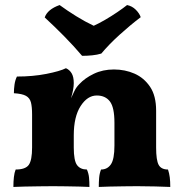

<svg xmlns="http://www.w3.org/2000/svg" viewBox="-20 -737 726 760"><path d="M598 -153Q598 -103 608 -84.5Q618 -66 645 -66Q650 -51 652 -35Q654 -19 654 3Q632 2 594.5 1Q557 0 523 0Q500 0 470.5 0.5Q441 1 413.5 1.5Q386 2 371 3Q371 -16 372.5 -33.5Q374 -51 380 -66Q405 -66 419 -86.5Q433 -107 433 -161V-251Q433 -312 415 -335.5Q397 -359 363 -359Q326 -359 299 -317Q272 -275 272 -201V-153Q272 -101 285 -83.5Q298 -66 324 -66Q331 -50 332.5 -33.5Q334 -17 334 3Q319 2 294 1.5Q269 1 241 0.5Q213 0 190 0Q166 0 135 0.5Q104 1 76 1.5Q48 2 33 3Q33 -18 35 -36Q37 -54 42 -66Q81 -66 94 -84.5Q107 -103 107 -153V-284Q107 -314 102.5 -331.5Q98 -349 83 -357.5Q68 -366 35 -368Q35 -385 37.5 -402.5Q40 -420 47 -434Q110 -434 163.5 -444.5Q217 -455 241 -467Q255 -461 263.5 -447Q272 -433 272 -408Q272 -384 261 -348Q268 -363 275 -377.5Q282 -392 294 -404Q316 -428 351.5 -445Q387 -462 431 -462Q475 -462 512.5 -445.5Q550 -429 574 -393.5Q598 -358 598 -299ZM305 -516Q272 -555 233.5 -594Q195 -633 157 -668Q168 -700 216 -717Q246 -695 281.5 -673Q317 -651 351 -635Q371 -644 396 -658.5Q421 -673 444.5 -689Q468 -705 483 -717Q503 -713 517.5 -698.5Q532 -684 537 -669Q496 -638 453.5 -599.5Q411 -561 381 -525Q365 -520 345 -518Q325 -516 305 -516Z"/></svg>

Font: Vollkorn ExtraBold
Style: Regular
Weight: 800
Designer: Friedrich Althausen
Foundry: Friedrich Althausen
Version: Version 5.000; ttfautohint (v1.8.3)